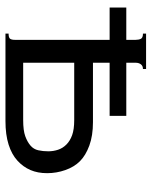

<svg xmlns="http://www.w3.org/2000/svg" viewBox="56 -624 567 720"><g transform="rotate(90 340.0 -263.5)"><path d="M128.9 -453.1V-488.3Q128.9 -500 125 -507.8Q121.1 -515.6 105.5 -515.6V-527.3H238.3V-515.6Q226.6 -515.6 220.7 -507.8Q214.8 -500 214.8 -488.3V-453.1H414.1V-390.6H214.8V-328.1H437.5Q488.3 -328.1 525.4 -314.5Q562.5 -300.8 584 -279.3Q605.5 -257.8 617.2 -224.6Q628.9 -191.4 628.9 -156.2Q628.9 -121.1 617.2 -93.8Q605.5 -66.4 582 -44.9Q558.6 -23.4 521.5 -11.7Q484.4 0 433.6 0H105.5V-11.7Q121.1 -11.7 125 -17.6Q128.9 -23.4 128.9 -35.2V-390.6H7.8V-453.1ZM546.9 -160.2Q546.9 -179.7 541 -197.3Q535.2 -214.8 521.5 -228.5Q507.8 -242.2 486.3 -250Q464.8 -257.8 429.7 -257.8H214.8V-66.4H429.7Q468.8 -66.4 490.2 -74.2Q511.7 -82 525.4 -93.8Q539.1 -105.5 543 -123Q546.9 -140.6 546.9 -160.2Z"/></g></svg>

Font: 和音 by 宁静之雨，公众号njzyshare
Style: Regular
Weight: 400
Designer: Steve Matteson
Foundry: Ascender Corporation
Version: Version 6.00;June 8, 2018;FontCreator 11.0.0.2388 32-bit